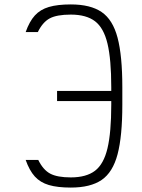

<svg xmlns="http://www.w3.org/2000/svg" viewBox="-20 -834 640 868"><path d="M300 14Q240 14 201 2.5Q162 -9 137.5 -36Q113 -63 96 -111H153Q175 -66 207 -49Q239 -32 300 -32Q370 -32 409.5 -62Q449 -92 466 -164Q483 -236 483 -360V-440Q483 -565 466 -636.5Q449 -708 409.5 -738Q370 -768 300 -768Q237 -768 205 -751Q173 -734 151 -689H96Q113 -737 137.5 -764Q162 -791 201 -802.5Q240 -814 300 -814Q389 -814 439.5 -779.5Q490 -745 511.5 -663.5Q533 -582 533 -440V-360Q533 -218 511.5 -136.5Q490 -55 439.5 -20.5Q389 14 300 14ZM238 -377V-423H508V-377Z"/></svg>

Font: Victor Mono Thin
Style: Regular
Weight: 100
Monospace: yes
Designer: Rune Bjørnerås
Version: Version 1.561;gftools[0.9.30]